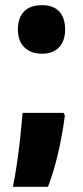

<svg xmlns="http://www.w3.org/2000/svg" viewBox="-20 -581 320 740"><path d="M49 -467Q49 -512 72.5 -536.5Q96 -561 142 -561Q186 -561 208.5 -536.5Q231 -512 231 -467Q231 -423 207.5 -398.5Q184 -374 142 -374Q99 -374 74 -398.5Q49 -423 49 -467ZM230 -135Q219 -53 202.5 15.5Q186 84 165 139H30Q38 99 45.5 47.5Q53 -4 58.5 -56Q64 -108 67 -146H225Z"/></svg>

Font: Noto Sans ExtraCondensed Black
Style: Regular
Weight: 900
Width: 2
Designer: Monotype Design Team
Foundry: Monotype Imaging Inc.
Version: Version 2.013; ttfautohint (v1.8.4.7-5d5b)